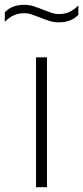

<svg xmlns="http://www.w3.org/2000/svg" viewBox="-61 -779 346 799"><path d="M89 0V-540.5H134.5V0ZM184 -686Q162.5 -686 142.5 -692.5Q122.5 -699 104.5 -706.5Q88 -713 71.8 -718.5Q55.5 -724 40 -724Q16 -724 -3.5 -715.2Q-23 -706.5 -41 -688V-728Q-11 -759 40 -759Q61.5 -759 81.5 -752.2Q101.5 -745.5 119.5 -738Q136.5 -731.5 152.5 -726Q168.5 -720.5 184 -720.5Q208.5 -720.5 227.8 -729.2Q247 -738 265 -756.5V-717Q235 -686 184 -686Z"/></svg>

Font: Encode Sans SemiExpanded ExtraLight
Style: Regular
Weight: 250
Width: 6
Designer: Multiple Designers
Foundry: Impallari Type
Version: Version 3.002